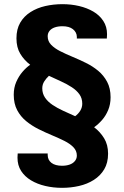

<svg xmlns="http://www.w3.org/2000/svg" viewBox="-20 -719 597 922"><path d="M278 183Q236 183 197.5 174Q159 165 129 147Q99 129 81.5 102Q64 75 64 38Q64 33 64.5 27Q65 21 65 18H209V25Q209 37 213.5 46.5Q218 56 227 63Q236 70 249 73.5Q262 77 278 77Q298 77 314 71.5Q330 66 339.5 54.5Q349 43 349 28Q349 5 332.5 -12Q316 -29 289 -42.5Q262 -56 229.5 -69.5Q197 -83 165 -99Q133 -115 106 -137Q79 -159 62.5 -190Q46 -221 46 -264Q46 -298 58 -325.5Q70 -353 88 -374Q106 -395 125 -408Q96 -430 77.5 -460.5Q59 -491 59 -535Q59 -579 77 -610Q95 -641 126.5 -661Q158 -681 197.5 -690Q237 -699 280 -699Q322 -699 360 -690Q398 -681 428 -663.5Q458 -646 476 -618.5Q494 -591 494 -555Q494 -550 493.5 -543.5Q493 -537 493 -534H349V-542Q349 -553 344 -562.5Q339 -572 330 -579Q321 -586 308.5 -589.5Q296 -593 280 -593Q259 -593 243 -587.5Q227 -582 218 -571Q209 -560 209 -545Q209 -521 225.5 -504Q242 -487 268.5 -473.5Q295 -460 327.5 -446.5Q360 -433 392.5 -417Q425 -401 451.5 -379Q478 -357 494.5 -326Q511 -295 511 -252Q511 -218 499.5 -190.5Q488 -163 470 -142.5Q452 -122 432 -108Q461 -86 480 -55Q499 -24 499 19Q499 63 480.5 94Q462 125 430.5 145Q399 165 359.5 174Q320 183 278 183ZM341 -161Q356 -172 365.5 -187.5Q375 -203 375 -221Q375 -247 361.5 -266Q348 -285 325 -300Q302 -315 273.5 -328Q245 -341 215 -355Q202 -343 192.5 -328Q183 -313 183 -295Q183 -270 196 -250.5Q209 -231 232 -215.5Q255 -200 283.5 -187Q312 -174 341 -161Z"/></svg>

Font: Archivo SemiCondensed ExtraBold
Style: Regular
Weight: 800
Width: 4
Designer: Hector Gatti
Foundry: Omnibus-Type
Version: Version 2.001